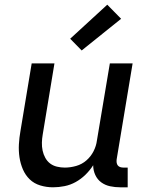

<svg xmlns="http://www.w3.org/2000/svg" viewBox="-20 -790 640 818"><path d="M206 8Q178 8 151.5 0Q125 -8 106.5 -26Q88 -44 77.5 -68.5Q67 -93 63 -120Q59 -147 60.5 -175Q62 -203 67 -231L115 -520H212L162 -217Q159 -200 158.5 -182.5Q158 -165 161.5 -148.5Q165 -132 173 -117.5Q181 -103 193.5 -93.5Q206 -84 222.5 -80Q239 -76 256 -76Q280 -76 304.5 -83Q329 -90 348 -106.5Q367 -123 378.5 -145.5Q390 -168 393 -192L448 -520H545L477 -111Q476 -104 477 -97Q478 -90 482 -85Q486 -80 492.5 -78Q499 -76 506 -76H524V8H492Q470 8 449 3.5Q428 -1 411.5 -13Q395 -25 386 -44.5Q377 -64 377 -86Q363 -64 344 -45.5Q325 -27 302.5 -14.5Q280 -2 255 3Q230 8 206 8ZM328 -575 279 -625 437 -770 496 -710Z"/></svg>

Font: Iosevka Custom Medium
Style: Italic
Weight: 500
Italic angle: -9°
Designer: Belleve Invis
Foundry: Belleve Invis
Version: Version 27.0.1